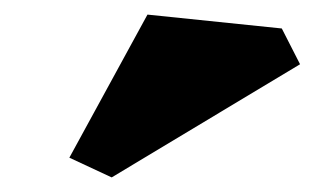

<svg xmlns="http://www.w3.org/2000/svg" viewBox="-20 -912 431 263"><path d="M391 -824 133 -669 75 -696 182 -892 366 -873Z"/></svg>

Font: Inknut Antiqua
Style: Bold
Weight: 700
Designer: Claus Eggers Sørensen
Foundry: Claus Eggers Sørensen
Version: Version 1.003; ttfautohint (v1.8.2) -l 8 -r 50 -G 200 -x 14 